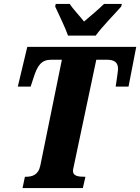

<svg xmlns="http://www.w3.org/2000/svg" viewBox="-20 -951 709 971"><path d="M324 -771H464C498 -818 560 -880 593 -918L596 -931H506C485 -910 435 -867 405 -842C386 -867 346 -909 333 -931H262L259 -918C276 -880 311 -810 324 -771ZM94 0H399L412 -57H409C375 -57 349 -61 349 -87C349 -94 352 -103 356 -124L467 -649H519C558 -649 577 -636 577 -602C577 -593 567 -526 565 -513H630L669 -714H118L70 -513H135L149 -556C169 -619 188 -649 240 -649H293L184 -114C174 -65 142 -57 110 -57H106Z"/></svg>

Font: Noto Serif ExtraCondensed Black
Style: Italic
Weight: 900
Width: 2
Italic angle: -12°
Designer: Monotype Design Team
Foundry: Monotype Imaging Inc.
Version: Version 2.014